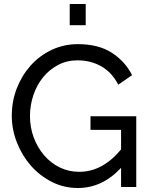

<svg xmlns="http://www.w3.org/2000/svg" viewBox="-20 -936 754 961"><path d="M586 -96Q492 5 370 5Q299 5 238.5 -26Q178 -57 134 -107.5Q90 -158 64.5 -223Q39 -288 39 -357Q39 -429 64 -493.5Q89 -558 133 -607.5Q177 -657 238 -686Q299 -715 370 -715Q473 -715 539.5 -672Q606 -629 641 -560L572 -512Q540 -574 487 -604Q434 -634 368 -634Q314 -634 270 -610.5Q226 -587 195 -548.5Q164 -510 147 -459.5Q130 -409 130 -355Q130 -298 149 -247.5Q168 -197 201 -158.5Q234 -120 279 -98Q324 -76 377 -76Q493 -76 586 -188V-286H433V-354H662V0H586ZM329 -810V-916H409V-810Z"/></svg>

Font: IngvarSans
Style: Regular
Weight: 500
Version: Version 3.000